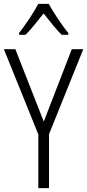

<svg xmlns="http://www.w3.org/2000/svg" viewBox="-20 -1060 448 987"><path d="M231 -1040H177C154 -996 109 -930 78 -890V-881H111C140 -909 175 -954 204 -991C234 -953 267 -911 297 -881H331V-890C304 -923 255 -994 231 -1040ZM205 -435 59 -807H0L177 -369V-93H232V-370L408 -807H349Z"/></svg>

Font: Noto Sans Telugu UI Condensed Light
Style: Regular
Weight: 300
Width: 3
Designer: Jelle Bosma - Monotype Design Team
Foundry: Monotype Imaging Inc.
Version: Version 2.005